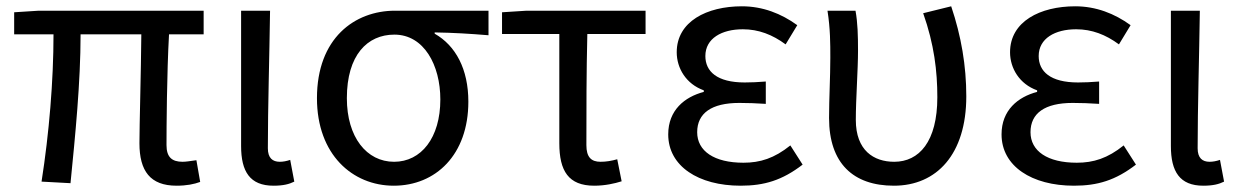

<svg xmlns="http://www.w3.org/2000/svg" viewBox="-20 -577 3940 610"><path d="M541 13C573 13 597 8 616 1L604 -68C583 -65 570 -63 560 -63C526 -63 509 -78 509 -116C509 -169 510 -344 517 -468H627V-543H103L25 -538V-468H150C150 -321 136 -153 112 0L204 5C219 -146 236 -315 236 -468H429C428 -348 423 -179 423 -122C423 -34 457 13 541 13Z M849 13C880 13 899 8 915 0L902 -69C890 -65 879 -63 869 -63C846 -63 831 -75 831 -106C831 -237 836 -396 838 -543H746V-113C746 -32 774 13 849 13Z M1231 13C1364 13 1468 -85 1468 -254C1468 -357 1428 -432 1361 -470V-474C1421 -473 1471 -470 1532 -465V-543H1235C1107 -543 987 -456 987 -265C987 -86 1100 13 1231 13ZM1232 -63C1145 -63 1082 -141 1082 -265C1082 -402 1147 -467 1233 -467C1327 -467 1379 -370 1379 -261C1379 -139 1318 -63 1232 -63Z M1868 13C1902 13 1933 6 1955 -1L1941 -71C1923 -66 1906 -63 1888 -63C1858 -63 1843 -78 1843 -116C1843 -226 1843 -346 1846 -469H2031V-543H1653L1575 -538V-469H1757V-122C1757 -34 1786 13 1868 13Z M2333 13C2408 13 2465 -4 2530 -54L2491 -115C2440 -74 2395 -60 2342 -60C2249 -60 2195 -97 2195 -157C2195 -217 2240 -250 2329 -250C2356 -250 2382 -249 2413 -247V-318C2387 -316 2367 -315 2346 -315C2258 -315 2221 -350 2221 -399C2221 -455 2273 -484 2340 -484C2390 -484 2434 -467 2476 -436L2513 -497C2462 -534 2403 -557 2337 -557C2226 -557 2130 -509 2130 -411C2130 -360 2160 -310 2216 -290V-285C2155 -269 2103 -227 2103 -150C2103 -49 2199 13 2333 13Z M2820 13C2956 13 3050 -87 3050 -271C3050 -368 3034 -462 3002 -557L2913 -535C2948 -436 2958 -351 2958 -268C2958 -127 2900 -63 2821 -63C2756 -63 2699 -99 2699 -196C2699 -263 2706 -355 2706 -416C2706 -464 2705 -505 2698 -543H2609C2618 -486 2618 -438 2618 -394C2618 -330 2614 -266 2614 -202C2614 -58 2691 13 2820 13Z M3392 13C3467 13 3524 -4 3589 -54L3550 -115C3499 -74 3454 -60 3401 -60C3308 -60 3254 -97 3254 -157C3254 -217 3299 -250 3388 -250C3415 -250 3441 -249 3472 -247V-318C3446 -316 3426 -315 3405 -315C3317 -315 3280 -350 3280 -399C3280 -455 3332 -484 3399 -484C3449 -484 3493 -467 3535 -436L3572 -497C3521 -534 3462 -557 3396 -557C3285 -557 3189 -509 3189 -411C3189 -360 3219 -310 3275 -290V-285C3214 -269 3162 -227 3162 -150C3162 -49 3258 13 3392 13Z M3803 13C3834 13 3853 8 3869 0L3856 -69C3844 -65 3833 -63 3823 -63C3800 -63 3785 -75 3785 -106C3785 -237 3790 -396 3792 -543H3700V-113C3700 -32 3728 13 3803 13Z"/></svg>

Font: Noto Sans JP Regular
Style: Regular
Weight: 400
Designer: Ryoko NISHIZUKA (kana & ideographs); Paul D. Hunt (Latin, Greek & Cyrillic); Wenlong ZHANG (bopomofo); Sandoll Communica
Foundry: Adobe Systems Incorporated
Version: Version 1.004;PS 1.004;hotconv 1.0.82;makeotf.lib2.5.63406